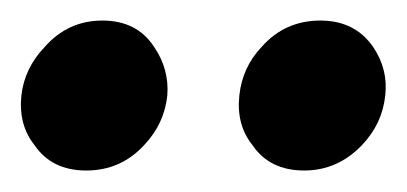

<svg xmlns="http://www.w3.org/2000/svg" viewBox="-46 -720 392 185"><path d="M184.6 -627.9Q187.5 -655.3 206.1 -674.8Q228.5 -700.2 262.7 -700.2Q295.9 -700.2 313.5 -674.8Q328.1 -653.3 325.2 -627.9Q322.3 -600.6 302.7 -580.1Q279.3 -555.7 247.1 -555.7Q213.9 -555.7 197.3 -580.1Q181.6 -599.6 184.6 -627.9ZM-25.4 -627.9Q-22.5 -654.3 -2.9 -674.8Q19.5 -700.2 52.7 -700.2Q85.9 -700.2 102.5 -674.8Q117.2 -653.3 115.2 -627.9Q112.3 -600.6 92.8 -580.1Q70.3 -555.7 37.1 -555.7Q3.9 -555.7 -12.7 -580.1Q-28.3 -599.6 -25.4 -627.9Z"/></svg>

Font: Puritan
Style: BoldItalic
Weight: 700
Version: 2.1